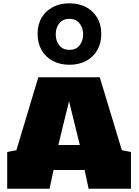

<svg xmlns="http://www.w3.org/2000/svg" viewBox="-20 -1164 856 1184"><path d="M24.4 0V-226.6L81.1 -237.8L216.3 -687.5H595.2L731.4 -237.8L787.6 -226.6V0H526.4L502 -115.7H310.1L285.6 0ZM339.8 -270H472.2L405.8 -540ZM407.7 -764.6Q350.6 -764.6 306.4 -787.8Q262.2 -811 237.1 -854Q211.9 -897 211.9 -955.1Q211.9 -1013.2 237.1 -1055.4Q262.2 -1097.7 306.4 -1120.6Q350.6 -1143.6 407.7 -1143.6Q465.3 -1143.6 509.5 -1120.6Q553.7 -1097.7 579.1 -1055.4Q604.5 -1013.2 604.5 -955.1Q604.5 -896.5 579.3 -853.8Q554.2 -811 510 -787.8Q465.8 -764.6 407.7 -764.6ZM408.2 -856.4Q448.2 -856.4 470.5 -884Q492.7 -911.6 492.7 -952.6Q492.7 -993.2 470 -1020.5Q447.3 -1047.9 407.7 -1047.9Q368.2 -1047.9 345.9 -1020.5Q323.7 -993.2 323.7 -952.6Q323.7 -911.1 345.9 -883.8Q368.2 -856.4 408.2 -856.4Z"/></svg>

Font: Holtwood One SC
Style: Regular
Weight: 400
Designer: Vernon Adams
Foundry: Vernon Adams
Version: Version 1.100; ttfautohint (v1.8.4.7-5d5b)